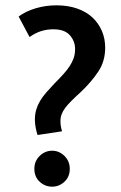

<svg xmlns="http://www.w3.org/2000/svg" viewBox="-20 -692 453 721"><path d="M192 -672Q235 -672 269.5 -660Q304 -648 327 -626.5Q350 -605 362.5 -576Q375 -547 375 -513Q375 -462 349 -423Q323 -384 284 -347Q263 -328 248.5 -313.5Q234 -299 225 -287Q216 -275 211.5 -263Q207 -251 207 -237Q207 -218 213 -199L121 -185Q117 -197 114 -212.5Q111 -228 111 -243Q111 -263 116 -280Q121 -297 130.5 -313Q140 -329 154 -345Q168 -361 186 -380Q204 -398 218 -413.5Q232 -429 241.5 -443.5Q251 -458 256.5 -473.5Q262 -489 262 -508Q262 -537 242.5 -559.5Q223 -582 180 -582Q157 -582 135.5 -575.5Q114 -569 91 -553L50 -630Q77 -650 114.5 -661Q152 -672 192 -672ZM109 -58Q109 -87 129 -106.5Q149 -126 176 -126Q202 -126 222 -106.5Q242 -87 242 -58Q242 -28 222 -9.5Q202 9 176 9Q149 9 129 -9.5Q109 -28 109 -58Z"/></svg>

Font: Mukta Mahee SemiBold
Style: Regular
Weight: 600
Designer: Shuchita Grover, Noopur Datye, Girish Dalvi, Yashodeep Gholap
Foundry: Ek Type
Version: Version 2.538;PS 1.000;hotconv 16.6.51;makeotf.lib2.5.65220;